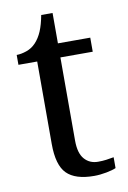

<svg xmlns="http://www.w3.org/2000/svg" viewBox="-79 -708 509 766"><g transform="rotate(-10 176.0 -324.5)"><path d="M240 10Q164 10 129.5 -24.5Q95 -59 95 -145V-479H19V-519Q37 -519 59 -526.5Q81 -534 97 -551Q114 -569 125 -595Q136 -621 143 -659H189V-536H320V-479H189V-142Q189 -91 210 -67Q231 -43 265 -43Q283 -43 298 -45Q313 -47 329 -50V-6Q316 0 290 5Q264 10 240 10Z"/></g></svg>

Font: Noto Serif Thai
Style: Regular
Weight: 400
Designer: Monotype Design Team
Foundry: Monotype Imaging Inc.
Version: Version 2.001